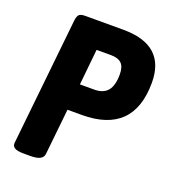

<svg xmlns="http://www.w3.org/2000/svg" viewBox="-129 -797 799 896"><g transform="rotate(20 270.0 -349.0)"><path d="M90 2Q58 2 45 -6.5Q32 -15 34 -31L100 -660Q102 -681 109.5 -690.5Q117 -700 141 -700H330Q540 -700 540 -513Q540 -260 284 -260H213L189 -31Q185 2 125 2ZM227 -391H298Q343 -391 364.5 -417Q386 -443 386 -498Q386 -536 369 -552.5Q352 -569 316 -569H245Z"/></g></svg>

Font: Asap Semi Condensed Semi Condensed Regular
Style: Bold Italic
Weight: 700
Width: 4
Italic angle: -6°
Designer: Pablo Cosgaya
Foundry: Omnibus-Type
Version: Version 3.001; ttfautohint (v1.8.4.7-5d5b)